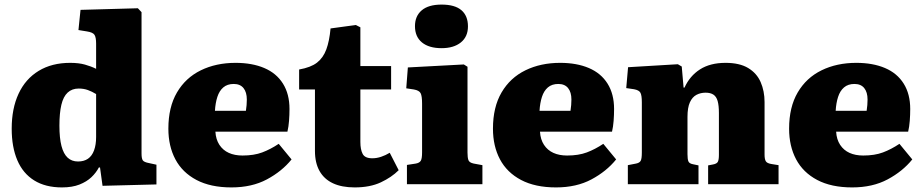

<svg xmlns="http://www.w3.org/2000/svg" viewBox="-20 -803 4022 837"><path d="M250 14Q178 14 129 -16.5Q80 -47 55.5 -104.5Q31 -162 31 -242Q31 -330 61 -394.5Q91 -459 148.5 -494Q206 -529 286 -529Q323 -529 350 -521.5Q377 -514 399 -503V-613Q399 -640 392 -651Q385 -662 359 -666L322 -672L331 -760L581 -767L597 -750V-134Q597 -112 602.5 -104Q608 -96 630 -92L662 -85V1L427 7L416 -73H411Q399 -50 378.5 -30.5Q358 -11 326.5 1.5Q295 14 250 14ZM320 -99Q346 -99 363.5 -111Q381 -123 390 -147.5Q399 -172 399 -206V-393Q381 -404 363 -410.5Q345 -417 323 -417Q294 -417 275 -399.5Q256 -382 247.5 -346Q239 -310 239 -255Q239 -201 248 -166.5Q257 -132 275 -115.5Q293 -99 320 -99Z M989 14Q898 14 836.5 -18.5Q775 -51 744.5 -108.5Q714 -166 714 -242Q714 -336 751.5 -400Q789 -464 855.5 -496.5Q922 -529 1007 -529Q1079 -529 1132 -506.5Q1185 -484 1213.5 -438.5Q1242 -393 1242 -328Q1242 -302 1240 -276Q1238 -250 1233 -229H919Q921 -195 936.5 -171.5Q952 -148 977.5 -136.5Q1003 -125 1037 -125Q1087 -125 1123 -138.5Q1159 -152 1195 -176L1251 -108Q1209 -56 1143.5 -21Q1078 14 989 14ZM917 -320H1052Q1054 -333 1055 -345Q1056 -357 1056 -369Q1056 -401 1041.5 -419Q1027 -437 999 -437Q971 -437 953.5 -422Q936 -407 927.5 -380.5Q919 -354 917 -320Z M1526 14Q1470 14 1431.5 -4Q1393 -22 1373 -57.5Q1353 -93 1353 -145V-413H1284V-500Q1335 -509 1362 -530Q1389 -551 1402.5 -587.5Q1416 -624 1421 -679L1531 -694L1551 -684V-515H1685V-413H1551V-184Q1551 -151 1561 -132Q1571 -113 1603 -113Q1622 -113 1641.5 -119.5Q1661 -126 1679 -137L1718 -61Q1687 -30 1640 -8Q1593 14 1526 14Z M1754 0V-84L1793 -90Q1809 -93 1814.5 -102.5Q1820 -112 1820 -139V-351Q1820 -385 1813.5 -397Q1807 -409 1784 -413L1751 -418L1758 -509L2002 -522L2018 -512V-138Q2018 -116 2022 -105Q2026 -94 2045 -90L2083 -83V0ZM1905 -593Q1850 -593 1819.5 -618Q1789 -643 1789 -689Q1789 -733 1818.5 -758Q1848 -783 1905 -783Q1963 -783 1991.5 -758.5Q2020 -734 2020 -688Q2020 -643 1989 -618Q1958 -593 1905 -593Z M2404 14Q2313 14 2251.5 -18.5Q2190 -51 2159.5 -108.5Q2129 -166 2129 -242Q2129 -336 2166.5 -400Q2204 -464 2270.5 -496.5Q2337 -529 2422 -529Q2494 -529 2547 -506.5Q2600 -484 2628.5 -438.5Q2657 -393 2657 -328Q2657 -302 2655 -276Q2653 -250 2648 -229H2334Q2336 -195 2351.5 -171.5Q2367 -148 2392.5 -136.5Q2418 -125 2452 -125Q2502 -125 2538 -138.5Q2574 -152 2610 -176L2666 -108Q2624 -56 2558.5 -21Q2493 14 2404 14ZM2332 -320H2467Q2469 -333 2470 -345Q2471 -357 2471 -369Q2471 -401 2456.5 -419Q2442 -437 2414 -437Q2386 -437 2368.5 -422Q2351 -407 2342.5 -380.5Q2334 -354 2332 -320Z M2717 0V-83L2753 -90Q2768 -93 2773 -102Q2778 -111 2778 -138V-357Q2778 -387 2772 -398.5Q2766 -410 2744 -414L2710 -419L2718 -510L2935 -523L2952 -513L2960 -421H2964Q2987 -472 3031.5 -500.5Q3076 -529 3143 -529Q3204 -529 3241.5 -506.5Q3279 -484 3296 -445Q3313 -406 3313 -358V-129Q3313 -109 3318.5 -100Q3324 -91 3343 -88L3374 -83V0H3067V-82L3088 -86Q3105 -89 3109.5 -98Q3114 -107 3114 -128V-310Q3114 -343 3108.5 -362.5Q3103 -382 3090 -390.5Q3077 -399 3056 -399Q3034 -399 3016 -389.5Q2998 -380 2987.5 -357Q2977 -334 2977 -293V-131Q2977 -109 2981 -99.5Q2985 -90 3001 -87L3025 -82V0Z M3695 14Q3604 14 3542.5 -18.5Q3481 -51 3450.5 -108.5Q3420 -166 3420 -242Q3420 -336 3457.5 -400Q3495 -464 3561.5 -496.5Q3628 -529 3713 -529Q3785 -529 3838 -506.5Q3891 -484 3919.5 -438.5Q3948 -393 3948 -328Q3948 -302 3946 -276Q3944 -250 3939 -229H3625Q3627 -195 3642.5 -171.5Q3658 -148 3683.5 -136.5Q3709 -125 3743 -125Q3793 -125 3829 -138.5Q3865 -152 3901 -176L3957 -108Q3915 -56 3849.5 -21Q3784 14 3695 14ZM3623 -320H3758Q3760 -333 3761 -345Q3762 -357 3762 -369Q3762 -401 3747.5 -419Q3733 -437 3705 -437Q3677 -437 3659.5 -422Q3642 -407 3633.5 -380.5Q3625 -354 3623 -320Z"/></svg>

Font: Literata ExtraBold
Style: Regular
Weight: 800
Designer: Latin by Veronika Burian and Jose Scaglione. Greek by Irene Vlachou. Cyrillic by Vera Evstafieva.
Foundry: TypeTogether
Version: Version 3.103;gftools[0.9.29]